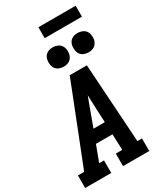

<svg xmlns="http://www.w3.org/2000/svg" viewBox="-274 -1236 1145 1339"><g transform="rotate(-30 298.0 -567.0)"><path d="M-4 0V-101H46L103 -245L296 -735H434L475 -101H512V0H301V-101H353L348 -229H215L167 -101H206V0ZM344 -329 337 -490Q337 -505 336 -520.5Q335 -536 335 -551Q329 -536 323.5 -520.5Q318 -505 312 -490L253 -329ZM490 -807Q472 -807 454.5 -814Q437 -821 427 -834.5Q417 -848 414 -866.5Q411 -885 414 -904Q416 -917 422.5 -929Q429 -941 440.5 -949Q452 -957 465 -960Q478 -963 490 -963Q509 -963 526 -956Q543 -949 553.5 -935.5Q564 -922 567 -903.5Q570 -885 567 -866Q564 -853 557.5 -841Q551 -829 540 -821Q529 -813 516 -810Q503 -807 490 -807ZM290 -807Q272 -807 254.5 -814Q237 -821 227 -834.5Q217 -848 214 -866.5Q211 -885 214 -904Q216 -917 222.5 -929Q229 -941 240.5 -949Q252 -957 265 -960Q278 -963 290 -963Q309 -963 326 -956Q343 -949 353.5 -935.5Q364 -922 367 -903.5Q370 -885 367 -866Q364 -853 357.5 -841Q351 -829 340 -821Q329 -813 316 -810Q303 -807 290 -807ZM274 -1046V-1134H574V-1046Z"/></g></svg>

Font: Iosevka Slab Extended Oblique
Style: Bold
Weight: 700
Width: 7
Italic angle: -9°
Monospace: yes
Designer: Belleve Invis
Foundry: Belleve Invis
Version: Version 11.1.1; ttfautohint (v1.8.3)